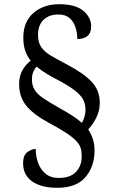

<svg xmlns="http://www.w3.org/2000/svg" viewBox="-20 -780 543 914"><path d="M253 114Q176 114 133 83.5Q90 53 90 -2Q90 -42 111 -56.5Q132 -71 150 -71Q150 -36 161.5 -4.5Q173 27 197 47Q221 67 260 67Q315 67 342 38Q369 9 369 -36Q369 -58 364 -75Q359 -92 343 -109Q327 -126 295.5 -147Q264 -168 211 -196Q135 -238 103 -279.5Q71 -321 71 -380Q71 -417 86.5 -445Q102 -473 126 -491Q109 -513 100 -539Q91 -565 91 -601Q91 -677 139.5 -718.5Q188 -760 262 -760Q338 -760 376 -729Q414 -698 414 -654Q414 -623 396 -608.5Q378 -594 348 -594Q348 -624 339 -651Q330 -678 310.5 -694.5Q291 -711 258 -711Q213 -711 187 -685.5Q161 -660 161 -613Q161 -578 176.5 -555.5Q192 -533 222.5 -515Q253 -497 297 -474Q379 -431 417 -390Q455 -349 455 -291Q455 -253 438.5 -220Q422 -187 400 -164Q413 -144 421.5 -120Q430 -96 430 -63Q430 13 386.5 63.5Q343 114 253 114ZM370 -195Q377 -207 382 -223.5Q387 -240 387 -259Q387 -281 378 -301.5Q369 -322 343.5 -343.5Q318 -365 269 -392Q236 -409 207 -426Q178 -443 154 -463Q145 -453 138.5 -438Q132 -423 132 -402Q132 -375 143.5 -354.5Q155 -334 184.5 -313.5Q214 -293 266 -264Q297 -247 324 -229.5Q351 -212 370 -195Z"/></svg>

Font: Noto Serif Sinhala SemiCondensed
Style: Regular
Weight: 400
Width: 4
Designer: Jelle Bosma - Monotype Design Team
Foundry: Monotype Imaging Inc.
Version: Version 2.007; ttfautohint (v1.8.4.7-5d5b)